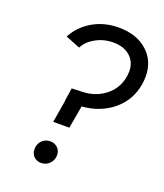

<svg xmlns="http://www.w3.org/2000/svg" viewBox="-135 -802 773 906"><g transform="rotate(20 252.0 -349.0)"><path d="M194 -366 244 -368Q311 -369 360.5 -407.5Q410 -446 420 -510Q422 -526 422 -534Q422 -580 390.5 -608.5Q359 -637 305 -637Q258 -637 218 -615Q178 -593 161 -559L88 -588Q118 -645 175.5 -678.5Q233 -712 306 -712Q395 -712 449 -664Q503 -616 503 -538Q503 -520 500 -500Q487 -416 423 -362.5Q359 -309 267 -302L247 -188H166L185 -301H184ZM185 -97Q208 -97 222.5 -82.5Q237 -68 237 -46Q237 -21 220 -3.5Q203 14 179 14Q156 14 141.5 0Q127 -14 127 -37Q127 -63 143.5 -80Q160 -97 185 -97Z"/></g></svg>

Font: Oak Sans
Style: Italic
Weight: 400
Italic angle: -9.49998°
Foundry: Erik Kennedy, Walven
Version: Version 1.000